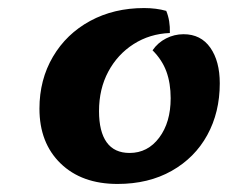

<svg xmlns="http://www.w3.org/2000/svg" viewBox="-20 -790 566 477"><path d="M78 -520Q78 -592 111.5 -649Q145 -706 204 -738Q263 -770 338 -770Q368 -770 393 -763Q403 -739 402 -708Q352 -706 312 -680.5Q272 -655 249 -612Q226 -569 226 -514Q226 -463 245 -436.5Q264 -410 302 -410Q347 -410 375.5 -448Q404 -486 404 -546Q404 -583 393.5 -612Q383 -641 359 -665Q372 -684 392.5 -694.5Q413 -705 436 -705Q479 -705 502.5 -671.5Q526 -638 526 -583Q526 -511 495 -454.5Q464 -398 406.5 -365.5Q349 -333 272 -333Q183 -333 130.5 -384Q78 -435 78 -520Z"/></svg>

Font: Lemonada SemiBold
Style: Regular
Weight: 600
Designer: Mohamed Gaber (Arabic) Eduardo Tunni (Latin)
Foundry: Kief Type Foundry
Version: Version 3.006